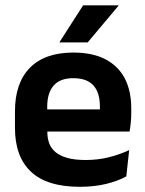

<svg xmlns="http://www.w3.org/2000/svg" viewBox="-20 -706 559 738"><path d="M286.5 12Q160.5 12 99 -46Q37.5 -104 37.5 -214V-278Q37.5 -387 95 -445.5Q152.5 -504 262 -504Q336 -504 385.5 -478Q435 -452 459.8 -404.2Q484.5 -356.5 484.5 -290V-272.5Q484.5 -254.5 482.8 -235.8Q481 -217 478 -200.5H362Q363.5 -228 363.8 -252.8Q364 -277.5 364 -297.5Q364 -332 353 -356.2Q342 -380.5 319.5 -393Q297 -405.5 262 -405.5Q210.5 -405.5 186 -377Q161.5 -348.5 161.5 -296V-250.5L162 -236V-197.5Q162 -174.5 169.2 -155Q176.5 -135.5 193.5 -121.2Q210.5 -107 238.8 -99Q267 -91 309.5 -91Q355.5 -91 397.2 -101.2Q439 -111.5 476.5 -129L465.5 -28Q432 -9.5 386.8 1.2Q341.5 12 286.5 12ZM105.5 -200.5V-285.5H452V-200.5ZM299.5 -685.5H435.5V-684L317 -543H209V-544.5Z"/></svg>

Font: Anek Tamil SemiBold
Style: Regular
Weight: 600
Version: Version 1.003